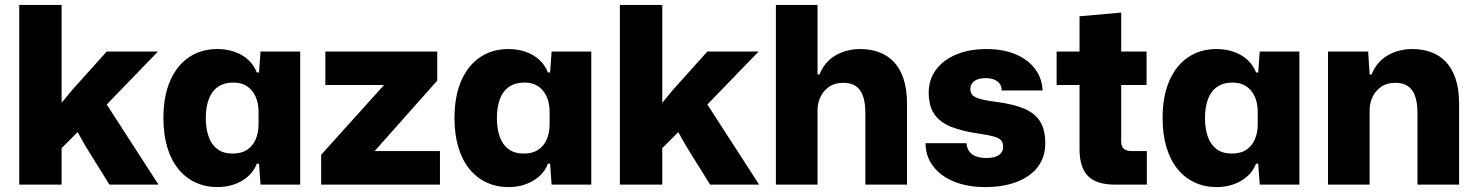

<svg xmlns="http://www.w3.org/2000/svg" viewBox="-20 -749 5989 779"><path d="M58 0V-729H230V-332L273 -384L413 -540H621L413 -325L623 0H424L327 -156L295 -213L230 -148V0Z M862 10Q813 10 772.5 -9Q732 -28 703 -64Q674 -100 658.5 -152Q643 -204 643 -270Q643 -359 670.5 -421.5Q698 -484 747 -517Q796 -550 862 -550Q900 -550 932.5 -538.5Q965 -527 988 -505.5Q1011 -484 1022 -455H1031L1037 -540H1198V0H1037L1031 -85H1022Q1006 -42 962.5 -16Q919 10 862 10ZM924 -126Q960 -126 983 -141.5Q1006 -157 1017.5 -184Q1029 -211 1029 -245V-295Q1029 -331 1016.5 -358Q1004 -385 981.5 -399.5Q959 -414 928 -414Q889 -414 864 -396.5Q839 -379 827 -346.5Q815 -314 815 -270Q815 -227 826.5 -194.5Q838 -162 862 -144Q886 -126 924 -126Z M1283 0V-121L1538 -404H1300V-540H1754V-422L1500 -136H1765V0Z M2043 10Q1994 10 1953.5 -9Q1913 -28 1884 -64Q1855 -100 1839.5 -152Q1824 -204 1824 -270Q1824 -359 1851.5 -421.5Q1879 -484 1928 -517Q1977 -550 2043 -550Q2081 -550 2113.5 -538.5Q2146 -527 2169 -505.5Q2192 -484 2203 -455H2212L2218 -540H2379V0H2218L2212 -85H2203Q2187 -42 2143.5 -16Q2100 10 2043 10ZM2105 -126Q2141 -126 2164 -141.5Q2187 -157 2198.5 -184Q2210 -211 2210 -245V-295Q2210 -331 2197.5 -358Q2185 -385 2162.5 -399.5Q2140 -414 2109 -414Q2070 -414 2045 -396.5Q2020 -379 2008 -346.5Q1996 -314 1996 -270Q1996 -227 2007.5 -194.5Q2019 -162 2043 -144Q2067 -126 2105 -126Z M2495 0V-729H2667V-332L2710 -384L2850 -540H3058L2850 -325L3060 0H2861L2764 -156L2732 -213L2667 -148V0Z M3128 0V-729H3297V-447H3305Q3326 -499 3370.5 -524.5Q3415 -550 3470 -550Q3510 -550 3544.5 -538Q3579 -526 3605 -499.5Q3631 -473 3645.5 -430.5Q3660 -388 3660 -328V0H3491V-291Q3491 -332 3481.5 -359Q3472 -386 3452.5 -399.5Q3433 -413 3401 -413Q3367 -413 3344 -397Q3321 -381 3309 -356Q3297 -331 3297 -303V0Z M3977 10Q3921 10 3877 -3Q3833 -16 3801.5 -39.5Q3770 -63 3752.5 -95.5Q3735 -128 3735 -168H3901Q3903 -147 3913.5 -133.5Q3924 -120 3941.5 -114Q3959 -108 3981 -108Q4016 -108 4033 -120Q4050 -132 4050 -153Q4050 -172 4040.5 -181Q4031 -190 4011 -195.5Q3991 -201 3957 -206Q3885 -216 3839 -234.5Q3793 -253 3770.5 -286.5Q3748 -320 3748 -373Q3748 -426 3777.5 -466Q3807 -506 3860 -528Q3913 -550 3983 -550Q4050 -550 4100 -529Q4150 -508 4179 -470Q4208 -432 4210 -382H4044Q4044 -399 4035.5 -410Q4027 -421 4012.5 -426.5Q3998 -432 3978 -432Q3950 -432 3933.5 -420.5Q3917 -409 3917 -388Q3917 -371 3927.5 -361.5Q3938 -352 3962.5 -346Q3987 -340 4026 -335Q4095 -326 4138 -307Q4181 -288 4201 -254.5Q4221 -221 4221 -168Q4221 -111 4190.5 -71.5Q4160 -32 4105 -11Q4050 10 3977 10Z M4503 0Q4429 0 4394.5 -34.5Q4360 -69 4360 -144V-404H4267V-540H4360V-683L4529 -698V-540H4632V-404H4529V-176Q4529 -153 4540.5 -144.5Q4552 -136 4571 -136H4633V0Z M4916 10Q4867 10 4826.5 -9Q4786 -28 4757 -64Q4728 -100 4712.5 -152Q4697 -204 4697 -270Q4697 -359 4724.5 -421.5Q4752 -484 4801 -517Q4850 -550 4916 -550Q4954 -550 4986.5 -538.5Q5019 -527 5042 -505.5Q5065 -484 5076 -455H5085L5091 -540H5252V0H5091L5085 -85H5076Q5060 -42 5016.5 -16Q4973 10 4916 10ZM4978 -126Q5014 -126 5037 -141.5Q5060 -157 5071.5 -184Q5083 -211 5083 -245V-295Q5083 -331 5070.5 -358Q5058 -385 5035.5 -399.5Q5013 -414 4982 -414Q4943 -414 4918 -396.5Q4893 -379 4881 -346.5Q4869 -314 4869 -270Q4869 -227 4880.5 -194.5Q4892 -162 4916 -144Q4940 -126 4978 -126Z M5368 0V-540H5531L5537 -447H5545Q5566 -499 5610.5 -524.5Q5655 -550 5710 -550Q5750 -550 5784.5 -538Q5819 -526 5845 -499.5Q5871 -473 5885.5 -430.5Q5900 -388 5900 -328V0H5731V-291Q5731 -332 5721.5 -359Q5712 -386 5692.5 -399.5Q5673 -413 5641 -413Q5607 -413 5584 -397Q5561 -381 5549 -356Q5537 -331 5537 -303V0Z"/></svg>

Font: Mona Sans ExtraLight ExtraBold
Style: Regular
Weight: 800
Version: Version 2.000